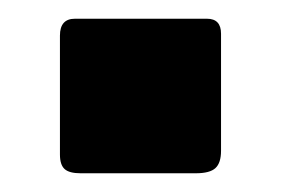

<svg xmlns="http://www.w3.org/2000/svg" viewBox="-20 -476 304 205"><path d="M216 -315Q216 -302 210 -296.5Q204 -291 189 -291H66Q54 -291 49 -295.5Q44 -300 44 -311V-438Q44 -456 60 -456H201Q216 -456 216 -440Z"/></svg>

Font: Libre Franklin ExtraBold
Style: Regular
Weight: 800
Designer: Pablo Impallari, Rodrigo Fuenzalida
Foundry: Impallari Type
Version: Version 1.002; ttfautohint (v1.5)